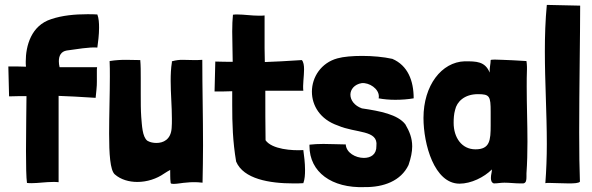

<svg xmlns="http://www.w3.org/2000/svg" viewBox="-20 -747 2415 783"><path d="M90 -1C96 0 102 0 109 0C135 0 167 -5 197 -5C204 -5 212 -5 219 -4V-356C260 -355 302 -352 370 -348C376 -406 375 -397 375 -438C375 -446 375 -452 375 -458C375 -463 375 -468 376 -473H223C221 -481 220 -490 220 -497C220 -520 229 -537 252 -541C290 -546 346 -556 377 -553C380 -575 384 -605 384 -634C384 -653 383 -672 377 -688C364 -689 350 -689 336 -689C285 -689 233 -684 189 -669C107 -643 85 -560 85 -496C85 -489 85 -482 86 -475C65 -476 42 -476 14 -476L17 -354C44 -355 67 -355 88 -355C88 -320 86 -218 86 -131C86 -72 87 -21 90 -1Z M676 -1C676 2 681 3 688 3C703 3 728 -2 736 -2C752 -4 762 -4 771 -4C781 -4 790 -4 806 -2C807 -54 808 -104 808 -154C808 -273 805 -387 805 -503C792 -502 781 -502 771 -502C752 -502 738 -503 724 -503C712 -503 699 -502 681 -497V-493C677 -468 676 -443 676 -417C676 -366 681 -314 681 -262C681 -250 681 -237 680 -225C677 -177 645 -164 618 -164C605 -164 592 -167 585 -171C584 -172 582 -172 581 -173C560 -189 559 -237 556 -270C554 -298 554 -330 554 -363C554 -384 554 -406 554 -427C554 -455 554 -481 552 -502C530 -502 512 -503 494 -503C473 -503 452 -502 427 -498C428 -479 428 -457 428 -434C428 -363 425 -276 425 -202C425 -120 429 -53 448 -36C473 -14 507 -5 540 -5C580 -5 619 -18 649 -39C656 -44 667 -50 674 -54C675 -35 673 -24 676 -1Z M1217 0C1223 -16 1224 -35 1224 -54C1224 -83 1220 -113 1217 -135C1172 -132 1089 -138 1063 -175C1062 -235 1062 -305 1062 -377H1217C1214 -400 1220 -436 1220 -464C1220 -480 1218 -494 1211 -502C1143 -498 1101 -495 1060 -494C1060 -514 1059 -533 1059 -550V-684C1052 -683 1044 -683 1037 -683C1006 -683 975 -688 949 -688C942 -688 936 -688 930 -687C928 -668 927 -644 927 -618C927 -576 929 -531 929 -495C908 -495 885 -495 858 -496L855 -374C883 -374 906 -374 927 -375C927 -356 927 -338 927 -319C927 -243 929 -171 943 -88C973 -17 1079 1 1177 1C1190 1 1204 1 1217 0Z M1467 16C1544 17 1615 -9 1646 -74C1656 -103 1661 -128 1661 -150C1661 -184 1650 -211 1633 -240C1602 -280 1531 -294 1456 -305C1425 -316 1409 -339 1409 -361C1409 -382 1425 -403 1455 -408C1486 -411 1525 -385 1525 -354C1525 -352 1525 -349 1524 -346C1545 -342 1568 -340 1592 -340C1618 -340 1644 -342 1667 -346C1667 -418 1643 -480 1580 -507C1544 -515 1499 -519 1457 -519C1418 -519 1381 -516 1356 -509C1290 -491 1252 -433 1252 -373C1252 -317 1285 -260 1358 -235C1432 -203 1523 -218 1515 -152C1516 -117 1492 -103 1464 -103C1430 -103 1392 -124 1390 -158C1365 -158 1331 -160 1299 -160C1279 -160 1259 -159 1242 -157V-152C1242 -45 1333 21 1467 16Z M1854 2C1901 2 1954 -24 1986 -56C1986 -43 1982 -36 1982 -21C1982 -10 1985 -2 1994 1C2009 1 2022 -2 2037 -2C2058 -2 2081 1 2102 1H2114C2126 -1 2127 -13 2127 -26C2127 -30 2127 -35 2127 -40C2130 -83 2131 -126 2131 -169C2131 -244 2128 -318 2128 -393C2128 -417 2128 -440 2129 -464V-474C2129 -482 2128 -490 2127 -498C2084 -501 2052 -502 2029 -503C2024 -503 2009 -504 1997 -504C1988 -504 1981 -503 1981 -502C1981 -486 1976 -472 1977 -451C1958 -497 1923 -497 1875 -497C1781 -494 1707 -399 1707 -266C1707 -159 1751 2 1854 2ZM1919 -138C1863 -138 1830 -186 1830 -246C1830 -263 1831 -282 1836 -299C1843 -332 1874 -363 1929 -363C1977 -363 1981 -355 1981 -291C1981 -276 1981 -258 1981 -236C1981 -175 1978 -138 1919 -138Z M2204 0C2207 -1 2213 -1 2220 -1C2240 -1 2272 1 2299 1C2322 1 2340 0 2345 -6C2343 -56 2342 -127 2342 -207C2342 -387 2346 -610 2346 -724L2210 -727C2204 -664 2202 -601 2202 -538C2202 -412 2210 -285 2210 -160C2210 -106 2208 -53 2204 0Z"/></svg>

Font: HEYCLAY
Style: Regular
Weight: 400
Designer: Marcelo Magalhaes
Foundry: Marcelo Magalhães
Version: Version 1.300;hotconv 1.0.109;makeotfexe 2.5.65596